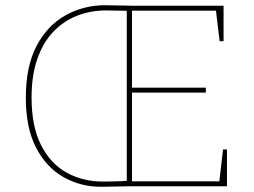

<svg xmlns="http://www.w3.org/2000/svg" viewBox="-20 -714 974 736"><path d="M367 2Q289 2 223.5 -35Q158 -72 118.5 -147.5Q79 -223 79 -340Q79 -460 120.5 -538.5Q162 -617 231.5 -655.5Q301 -694 383 -694Q393 -694 408 -693.5Q423 -693 438.5 -693Q454 -693 467 -692.5Q480 -692 487 -692H837V-556H822L807 -680L815 -673H479L486 -680V-371L479 -378H769V-359H479L486 -366V-12L479 -19H828L820 -12L835 -141H850V0H471Q465 0 453 0.5Q441 1 426 1Q411 1 396 1.5Q381 2 367 2ZM466 -14V-679L470 -672Q463 -673 447.5 -673Q432 -673 415 -673.5Q398 -674 387 -674Q327 -674 275 -653.5Q223 -633 184 -592Q145 -551 123 -488Q101 -425 101 -340Q101 -230 137 -158.5Q173 -87 235 -52.5Q297 -18 375 -18Q388 -18 407 -18.5Q426 -19 443.5 -19.5Q461 -20 469 -21Z"/></svg>

Font: Bitter Thin
Style: Regular
Weight: 100
Designer: Sol Matas, and Bitter project Authors
Foundry: Sol Matas
Version: Version 2.002